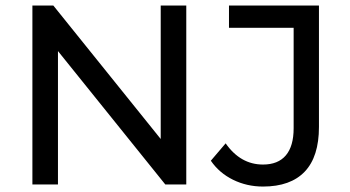

<svg xmlns="http://www.w3.org/2000/svg" viewBox="-20 -664 1259 691"><path d="M650.4 -644H558.4V-163.8L172 -644H96.6V0H188.6V-480.2L575 0H650.4ZM818.8 -17C851.9 -0.8 887.8 7.4 926.4 7.4C992.7 7.4 1042.8 -10.6 1076.9 -46.5C1110.9 -82.3 1127.9 -135.9 1127.9 -207V-644H804.1V-564H1036.8V-202.4C1036.8 -159.5 1027.5 -127 1008.8 -104.9C990.1 -82.8 962.6 -71.8 926.4 -71.8C872.5 -71.8 827.7 -97.2 792.1 -148.1L738.8 -85.6C759 -56.1 785.7 -33.3 818.8 -17Z"/></svg>

Font: Montserrat Ace
Style: Regular
Weight: 500
Designer: Julieta Ulanovsky
Foundry: Julieta Ulanovsky
Version: Version 1